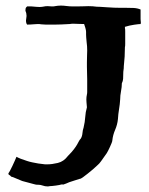

<svg xmlns="http://www.w3.org/2000/svg" viewBox="-20 -620 534 687"><path d="M200 40Q198 41 192 42Q186 43 179.5 44Q173 45 166.5 45.5Q160 46 158 46Q155 47 150 47Q141 47 133 44Q125 41 116 41H112Q109 41 100 38.5Q91 36 81.5 33.5Q72 31 64.5 29Q57 27 58 27Q40 20 34 17Q28 14 20 12Q16 7 13 6Q10 5 10 0Q12 -2 16 -9.5Q20 -17 24.5 -26.5Q29 -36 33 -45Q37 -54 39 -59Q44 -56 54 -52Q64 -48 77 -44Q86 -41 96 -39Q106 -37 117 -35L133 -33Q137 -32 141 -32Q145 -32 150 -32Q166 -32 187 -37Q208 -42 223 -62Q237 -76 244.5 -86Q252 -96 256 -103Q260 -110 262.5 -115Q265 -120 269 -124Q274 -132 275 -143.5Q276 -155 279 -163Q284 -184 285 -201.5Q286 -219 291 -236Q290 -247 289.5 -254Q289 -261 289 -264Q289 -269 289.5 -273Q290 -277 291 -282Q292 -286 292 -291Q292 -296 292 -302V-315V-316V-317V-318V-319V-320V-336Q292 -347 291.5 -358.5Q291 -370 291 -381V-397Q291 -410 291.5 -422.5Q292 -435 292 -439Q292 -447 291.5 -454.5Q291 -462 290 -469Q289 -479 288.5 -485.5Q288 -492 288 -496V-506Q288 -511 285.5 -520Q283 -529 281 -534Q270 -534 260.5 -534.5Q251 -535 246 -535Q241 -535 237 -535Q233 -535 229 -534Q211 -533 199.5 -532.5Q188 -532 178 -532H167H166H165H163H162H161H157Q151 -532 143.5 -532Q136 -532 127 -533Q123 -534 115 -534Q109 -534 99 -533Q89 -532 77 -532Q73 -537 73 -547Q73 -550 74 -554.5Q75 -559 75 -563Q75 -573 71 -581Q71 -585 71.5 -589Q72 -593 77 -597H93Q104 -596 111 -595.5Q118 -595 121 -595Q126 -595 130 -595.5Q134 -596 139 -597Q142 -598 151 -598Q155 -598 158.5 -597.5Q162 -597 166 -597Q174 -597 177 -598Q182 -599 187.5 -599.5Q193 -600 198 -600Q207 -600 218 -598.5Q229 -597 243 -597H254Q267 -597 279.5 -597.5Q292 -598 296 -598Q304 -598 311.5 -597.5Q319 -597 326 -596Q330 -596 339.5 -595.5Q349 -595 362 -594Q375 -593 388.5 -592.5Q402 -592 413 -592H426H427H428H429H430H433Q444 -592 457.5 -591.5Q471 -591 483 -586V-552Q483 -548 483.5 -545Q484 -542 484 -540Q484 -536 483 -534Q477 -534 460 -531.5Q443 -529 427 -524V-519Q428 -518 428 -507V-504V-503V-502V-496V-495V-493V-492V-491V-490V-487V-486V-482V-481V-480V-479V-474V-473V-471V-470V-469V-468V-465V-464V-463Q428 -453 427 -452Q427 -434 426 -417.5Q425 -401 423 -383Q423 -375 422 -369.5Q421 -364 421 -356Q421 -346 420.5 -338Q420 -330 416 -322Q416 -309 413 -293.5Q410 -278 410 -265Q409 -247 406 -229.5Q403 -212 402 -194Q400 -174 392 -155.5Q384 -137 382 -118Q382 -115 379.5 -108.5Q377 -102 373.5 -94.5Q370 -87 367 -81Q364 -75 362 -72L350 -55Q348 -52 341.5 -43Q335 -34 330 -30Q323 -23 313 -14.5Q303 -6 293.5 1.5Q284 9 276.5 14.5Q269 20 265 20Q260 22 243 27Q226 32 216 37Q210 39 210 39L209 40H208Z"/></svg>

Font: Kirang Haerang sl
Style: Regular
Weight: 400
Version: Version 1.00